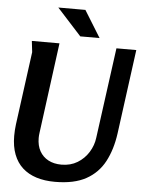

<svg xmlns="http://www.w3.org/2000/svg" viewBox="-61 -972 781 1031"><g transform="rotate(5 329.5 -456.0)"><path d="M234 -732 169 -243Q168 -236 167.5 -229.5Q167 -223 167 -216Q167 -175 183.5 -145.5Q200 -116 230 -100Q260 -84 301 -84Q350 -84 387 -106.5Q424 -129 447 -166Q470 -203 475 -245L541 -732H648L587 -278Q575 -190 540.5 -125Q506 -60 441.5 -24.5Q377 11 274 11Q218 11 174 -3Q130 -17 99 -45Q68 -73 51.5 -116Q35 -159 35 -216Q35 -232 36 -247Q37 -262 39 -278L92 -672L85 -732ZM357 -923 446 -779H342L211 -923Z"/></g></svg>

Font: Rosario
Style: Italic
Weight: 400
Italic angle: -8.05°
Designer: Hector Gatti
Foundry: Omnibus Type
Version: Version 1.201